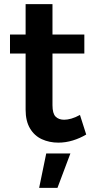

<svg xmlns="http://www.w3.org/2000/svg" viewBox="-20 -679 455 922"><path d="M232 -174Q232 -134 247 -119Q262 -104 288 -104Q304 -104 323 -109.5Q342 -115 364 -127L394 -33Q364 -15 329.5 -4.5Q295 6 260 6Q217 6 181 -10.5Q145 -27 124 -62.5Q103 -98 103 -152V-659H232ZM28 -513H385V-422H28ZM202 58H318L256 223H168Z"/></svg>

Font: Alexandria Medium
Style: Regular
Weight: 500
Designer: Mohamed Gaber
Foundry: Kief Type Foundry
Version: Version 5.100